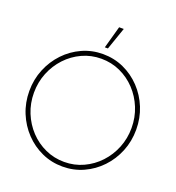

<svg xmlns="http://www.w3.org/2000/svg" viewBox="-159 -1025 1068 1165"><g transform="rotate(20 375.0 -443.0)"><path d="M375 13Q304 13 241.5 -15.2Q179 -43.5 131.5 -93.5Q84 -143.5 57 -209.2Q30 -275 30 -350Q30 -425 57 -490.8Q84 -556.5 131.5 -606.5Q179 -656.5 241.5 -684.8Q304 -713 375 -713Q446.5 -713 509 -684.8Q571.5 -656.5 619 -606.5Q666.5 -556.5 693.2 -490.8Q720 -425 720 -350Q720 -275 693.2 -209.2Q666.5 -143.5 619 -93.5Q571.5 -43.5 509 -15.2Q446.5 13 375 13ZM375 -17Q441 -17 498.2 -43.5Q555.5 -70 598.5 -116Q641.5 -162 665.8 -222.2Q690 -282.5 690 -350Q690 -418.5 665.5 -478.8Q641 -539 597.8 -585Q554.5 -631 497.5 -657Q440.5 -683 375 -683Q309 -683 251.8 -656.5Q194.5 -630 151.5 -584Q108.5 -538 84.2 -477.8Q60 -417.5 60 -350Q60 -281.5 84.5 -221.2Q109 -161 152.2 -115Q195.5 -69 252.8 -43Q310 -17 375 -17ZM370 -755 410 -899H440L390 -755Z"/></g></svg>

Font: Urbanist Thin
Style: Regular
Weight: 100
Designer: Corey Hu
Foundry: Corey Hu
Version: Version 1.330; ttfautohint (v1.8.4.7-5d5b)